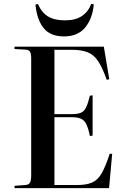

<svg xmlns="http://www.w3.org/2000/svg" viewBox="-20 -971 645 991"><path d="M55 0V-12L110 -16Q128 -17 134.5 -28Q141 -39 141 -67V-669Q141 -694 134.5 -704.5Q128 -715 107 -715L55 -718V-730H516L544 -562L531 -559Q509 -621 487 -654.5Q465 -688 433 -701Q401 -714 349 -714H261V-382H350Q381 -382 397.5 -389Q414 -396 424 -416Q434 -436 444 -477L458 -479V-271L444 -269Q436 -308 426 -329Q416 -350 398.5 -358Q381 -366 350 -366H261V-16H378Q426 -16 455.5 -29Q485 -42 505 -77Q525 -112 546 -177H559L543 0ZM310 -783Q239 -783 204.5 -827Q170 -871 163 -948L176 -950Q195 -906 228 -886Q261 -866 315 -866Q370 -866 403 -888.5Q436 -911 451 -951L464 -949Q458 -876 420 -829.5Q382 -783 310 -783Z"/></svg>

Font: Literata 72pt Medium
Style: Regular
Weight: 500
Designer: Latin by Veronika Burian and Jose Scaglione. Greek by Irene Vlachou. Cyrillic by Vera Evstafieva.
Foundry: TypeTogether
Version: Version 3.002